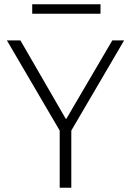

<svg xmlns="http://www.w3.org/2000/svg" viewBox="-20 -874 612 894"><path d="M286 -321H289L503 -686H558L312 -266V0H258V-266L12 -686H75ZM448 -854V-810H130V-854Z"/></svg>

Font: Chivo Thin
Style: Regular
Weight: 100
Designer: Hector Gatti
Foundry: Omnibus-Type
Version: Version 1.007